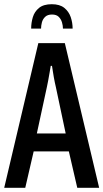

<svg xmlns="http://www.w3.org/2000/svg" viewBox="-20 -892 491 912"><path d="M0 0 162 -687H288L451 0H347L307 -173H140L100 0ZM155 -258H292L245 -480Q243 -488 240.5 -500Q238 -512 235.5 -526Q233 -540 231 -553.5Q229 -567 227 -579H221Q219 -565 215.5 -546.5Q212 -528 209 -510Q206 -492 203 -480ZM128 -756Q128 -784 136 -810.5Q144 -837 165.5 -854.5Q187 -872 226 -872Q264 -872 285.5 -854.5Q307 -837 316 -810.5Q325 -784 325 -756H279Q279 -770 274.5 -785.5Q270 -801 259 -812Q248 -823 227 -823Q206 -823 194.5 -812Q183 -801 179 -785.5Q175 -770 175 -756Z"/></svg>

Font: Archivo ExtraCondensed Medium
Style: Regular
Weight: 500
Width: 2
Designer: Hector Gatti
Foundry: Omnibus-Type
Version: Version 2.001